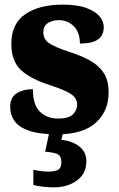

<svg xmlns="http://www.w3.org/2000/svg" viewBox="-20 -570 512 829"><path d="M228 10Q149 10 104.5 -6Q60 -22 42 -48.5Q24 -75 24 -108Q24 -150 52.5 -167.5Q81 -185 122 -185Q122 -117 152.5 -87.5Q183 -58 231 -58Q276 -58 294.5 -76Q313 -94 313 -118Q313 -147 285.5 -164.5Q258 -182 200 -201Q114 -228 71.5 -266.5Q29 -305 29 -381Q29 -468 89.5 -509Q150 -550 250 -550Q314 -550 353 -535.5Q392 -521 410 -499Q428 -477 428 -453Q428 -418 403.5 -400Q379 -382 325 -382Q325 -431 298.5 -457Q272 -483 234 -483Q205 -483 186 -470Q167 -457 167 -431Q167 -402 190 -385Q213 -368 279 -346Q330 -330 368 -309Q406 -288 427.5 -255.5Q449 -223 449 -171Q449 -90 393.5 -40Q338 10 228 10ZM212 239Q198 239 169.5 236.5Q141 234 124 228V163Q161 171 188 171Q215 171 230 163.5Q245 156 245 130Q245 101 225 94Q205 87 175 85L195 -9H255L245 34Q291 38 322 62Q353 86 353 126Q353 179 312.5 209Q272 239 212 239Z"/></svg>

Font: Noto Serif Myanmar SemiCondensed Black
Style: Regular
Weight: 900
Width: 4
Designer: Ben Mitchell and the Monotype Design Team
Foundry: Monotype Imaging Inc.
Version: Version 2.106; ttfautohint (v1.8.4.7-5d5b)